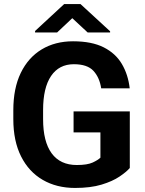

<svg xmlns="http://www.w3.org/2000/svg" viewBox="-20 -927 722 957"><path d="M627 -371.6V-89.8Q610.4 -70.3 575.7 -46.9Q541 -23.4 486.3 -6.8Q431.6 9.8 354 9.8Q262.2 9.8 192.9 -30.5Q123.5 -70.8 85 -147.5Q46.4 -224.1 46.4 -333V-377.4Q46.4 -486.8 83.5 -563.5Q120.6 -640.1 187.7 -680.7Q254.9 -721.2 344.2 -721.2Q437 -721.2 496.6 -691.2Q556.2 -661.1 587.4 -608.2Q618.7 -555.2 626.5 -486.8H484.4Q476.1 -541 445.6 -574Q415 -606.9 348.1 -606.9Q274.4 -606.9 234.6 -548.3Q194.8 -489.7 194.8 -378.4V-333Q194.8 -221.2 237.5 -162.8Q280.3 -104.5 362.8 -104.5Q415 -104.5 441.9 -116.9Q468.8 -129.4 480.5 -141.1V-267.1H346.7V-371.6ZM381.3 -906.7 528.8 -771V-765.1H417L340.3 -836.4L264.6 -765.1H154.8V-772.5L299.8 -906.7Z"/></svg>

Font: Vazirmatn UI FD
Style: Bold
Weight: 700
Designer: Saber Rastikerdar
Foundry: Saber Rastikerdar
Version: Version 33.003